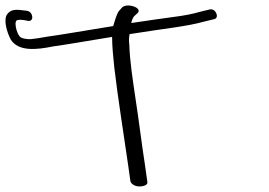

<svg xmlns="http://www.w3.org/2000/svg" viewBox="-105 -676 970 692"><path d="M-66 -533C-38 -490 25 -496 88 -509C126 -514 196 -526 299 -543C299 -508 303 -473 307 -432C320 -322 341 -191 357 -80L365 -23C367 -14 380 -4 397 -4C414 -4 429 -10 426 -21L418 -78C406 -154 395 -247 383 -323C373 -392 363 -454 361 -516C359 -529 360 -542 362 -553C492 -574 566 -580 630 -598L667 -607C687 -611 673 -647 651 -642L614 -633C590 -626 562 -620 514 -614C477 -609 428 -602 368 -593C371 -606 375 -614 379 -618L391 -629C410 -648 353 -667 335 -649L326 -639C316 -629 310 -604 303 -582L278 -578C174 -561 104 -549 66 -544C37 -539 20 -536 7 -535C-7 -534 -30 -537 -35 -546C-45 -557 -58 -604 -40 -604C-36 -605 -30 -605 -21 -604L-5 -601C19 -596 15 -633 -7 -637L-24 -639C-53 -643 -67 -640 -78 -626C-94 -608 -81 -561 -66 -533Z"/></svg>

Font: Stray Cat
Style: SuExtOpObl
Weight: 400
Version: Version 1.0